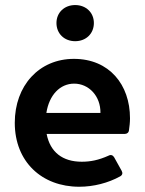

<svg xmlns="http://www.w3.org/2000/svg" viewBox="-20 -708 559 742"><path d="M270.5 -548.8C312.5 -548.8 342.8 -578.1 342.8 -619.1C342.8 -659.2 312.5 -688.5 270.5 -688.5C228.5 -688.5 198.2 -659.2 198.2 -619.1C198.2 -578.1 228.5 -548.8 270.5 -548.8ZM482.4 -251C482.4 -380.9 402.3 -480.5 265.6 -480.5C130.9 -480.5 37.1 -377 37.1 -233.4C37.1 -83 141.6 13.7 286.1 13.7C341.8 13.7 398.4 -1 444.3 -26.4C453.1 -31.2 455.1 -39.1 450.2 -47.9L420.9 -100.6C416 -108.4 408.2 -111.3 399.4 -106.4C360.4 -88.9 329.1 -83 295.9 -83C221.7 -83 173.8 -120.1 160.2 -190.4H461.9C470.7 -190.4 477.5 -195.3 478.5 -205.1C480.5 -218.8 482.4 -235.4 482.4 -251ZM368.2 -271.5H159.2C169.9 -340.8 211.9 -384.8 266.6 -384.8C323.2 -384.8 369.1 -336.9 368.2 -271.5Z"/></svg>

Font: Ed Sans Neue SemiBold
Style: Regular
Weight: 600
Designer: Stephen Hutchings
Version: Version 1.004;PS 001.004;hotconv 1.0.88;makeotf.lib2.5.64775